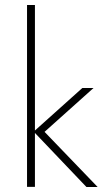

<svg xmlns="http://www.w3.org/2000/svg" viewBox="-20 -750 424 770"><path d="M371.6 0 158.7 -221.2 355 -397H310.1L120.1 -226.6V-730H88.4V-0.5H120.1V-216.8L326.7 0Z"/></svg>

Font: Now ExtraLight
Style: Regular
Weight: 200
Designer: Alfredo Marco Pradil
Foundry: Alfredo Marco Pradil
Version: Version 1.200;hotconv 1.0.109;makeotfexe 2.5.65596